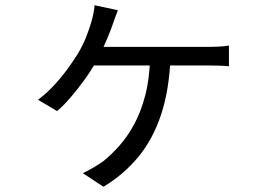

<svg xmlns="http://www.w3.org/2000/svg" viewBox="-20 -632 1040 733"><path d="M430 -593Q425 -579 420 -566.5Q415 -554 411 -541Q404 -520 393 -493.5Q382 -467 370 -441.5Q358 -416 347 -397Q329 -364 302.5 -327.5Q276 -291 249 -259.5Q222 -228 198 -208L125 -251Q156 -274 184.5 -304.5Q213 -335 236.5 -367Q260 -399 276 -425Q296 -458 309 -491Q322 -524 330 -553Q334 -567 337 -582.5Q340 -598 341 -612ZM330 -453Q343 -453 378 -453Q413 -453 460.5 -453Q508 -453 559 -453Q610 -453 656 -453Q702 -453 734.5 -453Q767 -453 776 -453Q792 -453 814 -454Q836 -455 854 -458V-379Q834 -381 812.5 -381.5Q791 -382 776 -382Q767 -382 734.5 -382Q702 -382 655.5 -382Q609 -382 557.5 -382Q506 -382 458 -382Q410 -382 373.5 -382Q337 -382 323 -382ZM631 -413Q626 -288 595 -194.5Q564 -101 508.5 -33.5Q453 34 375 81L296 29Q312 22 336 8Q360 -6 375 -17Q406 -42 436.5 -76.5Q467 -111 492.5 -158Q518 -205 534.5 -268Q551 -331 553 -413Z"/></svg>

Font: Noto Sans HK
Style: Regular
Weight: 400
Designer: Ryoko NISHIZUKA 西塚涼子 (kana, bopomofo & ideographs); Paul D. Hunt (Latin, Greek & Cyrillic); Sandoll Communications 산돌커뮤니
Foundry: Adobe
Version: Version 2.004-H2;hotconv 1.0.118;makeotfexe 2.5.65603